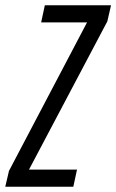

<svg xmlns="http://www.w3.org/2000/svg" viewBox="-54 -708 441 728"><path d="M-34 0 -20 -60 276 -623H102L116 -688H367L353 -627L56 -65H238L224 0Z"/></svg>

Font: Saira UltraCondensed Medium
Style: Italic
Weight: 500
Width: 1
Italic angle: -12°
Designer: Hector Gatti with collaboration of the Omnibus-Type team
Foundry: Omnibus-Type
Version: Version 1.101